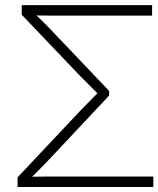

<svg xmlns="http://www.w3.org/2000/svg" viewBox="-20 -748 633 768"><path d="M50.3 0V-38.6L302.2 -306.2Q315.9 -320.3 329.6 -334.2Q343.3 -348.1 356.2 -361.1Q369.1 -374 380.4 -386.2V-363.8Q369.1 -375.5 356.2 -388.4Q343.3 -401.4 329.8 -414.8Q316.4 -428.2 302.2 -442.4L66.9 -689V-727.5H588.4V-685.5H211.4Q185.5 -685.5 161.4 -685.8Q137.2 -686 114.7 -686.5L115.2 -696.3Q126 -686.5 137 -675.8Q147.9 -665 159.7 -653.3Q171.4 -641.6 184.1 -628.4L416.5 -384.3V-365.7L184.1 -118.2Q168.5 -101.6 153.8 -86.4Q139.2 -71.3 125.2 -57.6Q111.3 -43.9 98.6 -31.2L98.1 -41Q125 -41.5 153.1 -41.7Q181.2 -42 211.4 -42H593.3V0Z"/></svg>

Font: Inter 20pt ExtraLight
Style: Regular
Weight: 250
Version: Version 4.001;git-66647c0bb